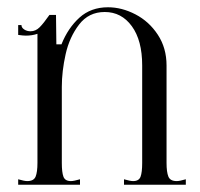

<svg xmlns="http://www.w3.org/2000/svg" viewBox="-20 -508 551 528"><path d="M466 -10Q474 -10 491 -15V0H321V-15Q338 -10 346 -10Q362 -10 366.5 -22Q371 -34 371 -60V-328Q371 -397 342.5 -436Q314 -475 268 -475Q224 -475 197.5 -440.5Q171 -406 160.5 -359Q150 -312 150 -269V-60Q150 -34 154.5 -22Q159 -10 175 -10Q183 -10 200 -15V0H30V-15Q47 -10 55 -10Q73 -10 78 -22.5Q83 -35 83 -60V-415Q68 -410 51 -410Q44 -410 30 -412V-439H39Q39 -432 46.5 -427Q54 -422 64 -422Q78 -422 89 -433Q100 -444 116 -467H134L135 -386H149Q167 -431 198.5 -459.5Q230 -488 277 -488Q315 -488 352.5 -468.5Q390 -449 414 -412.5Q438 -376 438 -328V-60Q438 -35 443 -22.5Q448 -10 466 -10Z"/></svg>

Font: Viaoda Libre
Style: Regular
Weight: 400
Designer: Gydient
Version: Version 2.000